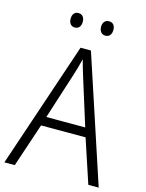

<svg xmlns="http://www.w3.org/2000/svg" viewBox="-131 -976 800 1054"><g transform="rotate(15 268.5 -448.5)"><path d="M147 -856C147 -831 160 -815 181 -815C203 -815 216 -830 216 -856C216 -882 203 -897 181 -897C160 -897 147 -882 147 -856ZM320 -857C320 -831 334 -815 355 -815C377 -815 390 -831 390 -857C390 -882 377 -897 355 -897C334 -897 320 -882 320 -857ZM477 0H536L300 -716H241L0 0H59L142 -248H395ZM297 -562 379 -300H158L242 -562C251 -590 261 -624 269 -658C277 -627 289 -587 297 -562Z"/></g></svg>

Font: Noto Sans Malayalam SemiCondensed Light
Style: Regular
Weight: 300
Width: 4
Designer: Jelle Bosma - Monotype Design Team
Foundry: Monotype Imaging Inc.
Version: Version 2.104